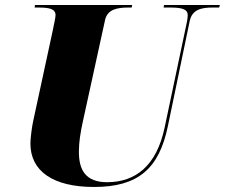

<svg xmlns="http://www.w3.org/2000/svg" viewBox="-20 -734 895 764"><path d="M354 10C530 10 613 -63 648 -232L735 -651C745 -697 783 -704 826 -704H852L855 -714H633L631 -704H656C697 -704 727 -700 727 -674C727 -670 726 -656 723 -643L635 -226C603 -75 520 -9 406 -9C322 -9 293 -56 294 -133C294 -167 300 -207 310 -252L398 -654C407 -697 447 -704 491 -704H504L506 -714H119L118 -704H131C173 -704 201 -700 201 -674C201 -664 195 -638 190 -613L112 -252C107 -229 101 -184 101 -163C101 -53 191 10 354 10Z"/></svg>

Font: Noto Serif Display Black
Style: Italic
Weight: 900
Italic angle: -12°
Designer: Monotype Design Team
Foundry: Monotype Imaging Inc.
Version: Version 2.009